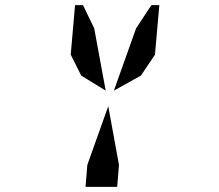

<svg xmlns="http://www.w3.org/2000/svg" viewBox="-20 -876 856 752"><path d="M513 -765 573 -856H604L587 -662L532 -580L426 -521ZM257 -662 274 -856H305L349 -765L394 -521L298 -580ZM446 -230 439 -144H315L322 -230L404 -460Z"/></svg>

Font: DSEG14 Modern
Style: Bold Italic
Weight: 700
Italic angle: -5°
Designer: Keshikan(Twitter:@keshinomi_88pro)
Version: Version 0.46